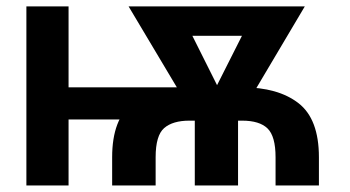

<svg xmlns="http://www.w3.org/2000/svg" viewBox="-20 -565 1067 585"><path d="M616.1 -299V-201H117.5V-299ZM188.9 -545.5V0H60.4V-545.5ZM454.2 0H321.7V-85.9Q321.7 -202.4 384.1 -250.7Q446.4 -299 557.2 -299H717.7Q827.1 -299 889.4 -250.7Q951.7 -202.4 951.7 -85.9V0H819.6V-85.9Q819.6 -149.9 795.1 -173.7Q770.6 -197.4 717.7 -197.4H557.2Q506.4 -197.4 480.3 -174.9Q454.2 -152.3 454.2 -85.9ZM830.3 -545.5V-456H468.4V-545.5ZM610.1 -243.6 762.4 -545.5H908.7L698.5 -191.1H626.1ZM521.3 -545.5 673.7 -240.8 655.5 -191.1H583.1L371.8 -545.5ZM705.3 -260.7V0H573.5V-260.7Z"/></svg>

Font: InterMG SemiBold
Style: Regular
Weight: 600
Designer: Rasmus Andersson
Foundry: rsms
Version: Version 3.019;December 26, 2023;FontCreator 15.0.0.2955 64-b